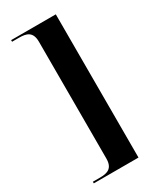

<svg xmlns="http://www.w3.org/2000/svg" viewBox="-222 -831 857 1031"><g transform="rotate(-30 207.0 -316.0)"><path d="M37 128H314V-760H37V-750H80C125 -750 162 -741 162 -678V46C162 109 125 118 80 118H37Z"/></g></svg>

Font: Noto Serif Display
Style: Bold
Weight: 700
Designer: Monotype Design Team
Foundry: Monotype Imaging Inc.
Version: Version 2.009